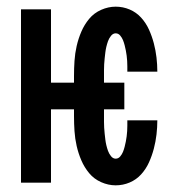

<svg xmlns="http://www.w3.org/2000/svg" viewBox="-20 -548 540 576"><path d="M327 8Q305 8 283.5 -1.5Q262 -11 247.5 -28.5Q233 -46 224 -67Q215 -88 210 -110Q205 -132 203.5 -154.5Q202 -177 202 -200V-220H133V0H43V-520H133V-300H202V-320Q202 -343 203.5 -365.5Q205 -388 210 -410Q215 -432 224 -453Q233 -474 247.5 -491.5Q262 -509 283.5 -518.5Q305 -528 327 -528Q349 -528 369 -519.5Q389 -511 403.5 -495Q418 -479 427 -459Q436 -439 441.5 -418Q447 -397 449.5 -375.5Q452 -354 452 -333H362Q362 -341 362 -349Q362 -357 361.5 -365Q361 -373 360 -381Q359 -389 357.5 -396.5Q356 -404 354 -412Q352 -420 349 -427.5Q346 -435 340.5 -441.5Q335 -448 327 -448Q319 -448 313 -440.5Q307 -433 304 -424.5Q301 -416 299 -407.5Q297 -399 296 -390.5Q295 -382 294 -373Q293 -364 292.5 -355Q292 -346 292 -337.5Q292 -329 292 -320V-300H353V-220H292V-200Q292 -191 292 -182.5Q292 -174 292.5 -165Q293 -156 294 -147Q295 -138 296 -129.5Q297 -121 299 -112.5Q301 -104 304 -95.5Q307 -87 313 -79.5Q319 -72 327 -72Q335 -72 340.5 -78.5Q346 -85 349 -92.5Q352 -100 354 -108Q356 -116 357.5 -123.5Q359 -131 360 -139Q361 -147 361.5 -155Q362 -163 362 -171Q362 -179 362 -187H452Q452 -166 449.5 -144.5Q447 -123 441.5 -102Q436 -81 427 -61Q418 -41 403.5 -25Q389 -9 369 -0.5Q349 8 327 8Z"/></svg>

Font: Iosevka SS04 Medium
Style: Regular
Weight: 500
Monospace: yes
Designer: Belleve Invis
Foundry: Belleve Invis
Version: Version 19.0.0; ttfautohint (v1.8.4)